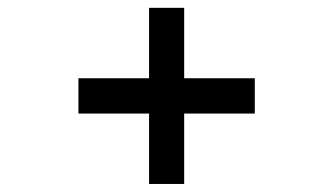

<svg xmlns="http://www.w3.org/2000/svg" viewBox="-20 -458 830 478"><path d="M175.3 -263.2H351.1V-438.5H438.5V-263.2H614.3V-175.3H438.5V0H351.1V-175.3H175.3Z"/></svg>

Font: Aeronef
Style: Regular
Weight: 400
Designer: Peter Wiegel - CAT-Fonts Germany
Foundry: CAT-Fonts, Peter Wiegel
Version: Version 0.002